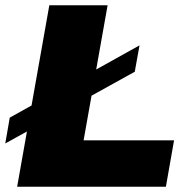

<svg xmlns="http://www.w3.org/2000/svg" viewBox="-38 -708 725 728"><path d="M27 0 149 -688H370L279 -176H622L591 0ZM-18 -164 -1 -262 491 -536 473 -436Z"/></svg>

Font: Archivo SemiBold Black
Style: Italic
Weight: 900
Italic angle: -10°
Version: Version 2.001